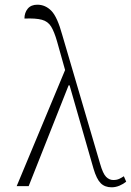

<svg xmlns="http://www.w3.org/2000/svg" viewBox="-20 -791 557 817"><path d="M51 1 257 -493 223 -614Q211 -656 197.5 -678Q184 -700 158 -707Q132 -714 84 -712Q84 -737 98 -754Q112 -771 139 -771Q173 -771 198.5 -745Q224 -719 245 -642L406 -94Q418 -52 431.5 -38.5Q445 -25 462 -25Q477 -25 487.5 -30Q498 -35 507 -41L517 -18Q505 -8 488.5 -1Q472 6 455 6Q426 6 408.5 -11.5Q391 -29 378 -73L276 -428H272L102 1Z"/></svg>

Font: Noto Serif Condensed ExtraLight
Style: Regular
Weight: 200
Width: 3
Designer: Monotype Design Team
Foundry: Monotype Imaging Inc.
Version: Version 2.013; ttfautohint (v1.8.4.7-5d5b)